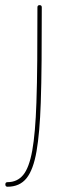

<svg xmlns="http://www.w3.org/2000/svg" viewBox="-36 -502 282 733"><path d="M115.2 -482.4Q123.5 -482.4 123.5 -474.1Q123.5 -361.8 122.8 -271.2Q122.1 -180.7 119.6 -109.4Q115.7 4.9 103.5 75.4Q91.3 146 65.2 178.5Q39.1 210.9 -7.3 210.9Q-15.6 210.9 -15.6 202.1Q-15.6 193.4 -7.3 193.4Q29.8 193.4 52.5 166Q75.2 138.7 87.2 72.5Q99.1 6.3 103 -110.4Q105.5 -181.6 106.2 -271.7Q106.9 -361.8 106.9 -474.1Q106.9 -482.4 115.2 -482.4Z"/></svg>

Font: Mikhak-DS1-FD Thin
Style: Regular
Weight: 100
Designer: Amin Abedi
Version: Version 3.2